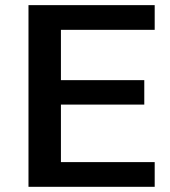

<svg xmlns="http://www.w3.org/2000/svg" viewBox="-20 -720 656 740"><path d="M576.2 -605H214.8V-411.1H536.1V-316.9H214.8V-95.2H576.2V0H89.8V-700.2H576.2Z"/></svg>

Font: Fivo Sans Modern Med
Style: Regular
Weight: 450
Designer: Alexander Slobzheninov
Foundry: Alexander Slobzheninov
Version: 1.0